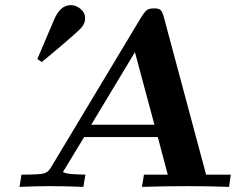

<svg xmlns="http://www.w3.org/2000/svg" viewBox="-20 -731 973 751"><path d="M56.2 0 64 -47.9H64.9Q133.8 -47.9 150.9 -52.5Q168 -57.1 178.2 -74.2L530.8 -661.1Q544.9 -684.1 554 -691.2Q563 -698.2 581.1 -698.2H584Q602.1 -698.2 608.6 -691.2Q615.2 -684.1 620.1 -667L786.1 -47.9H882.8L876 0Q794.9 -2.9 713.9 -2.9Q625 -2.9 535.2 0L543 -47.9H636.2L597.2 -194.8H309.1L226.1 -58.1Q235.8 -53.2 249 -51.5Q262.2 -49.8 285.6 -48.8Q309.1 -47.9 314 -47.9L306.2 0Q240.2 -2.9 172.9 -2.9Q126 -2.9 56.2 0ZM126 -500Q127.9 -504.9 191.9 -654.8Q215.8 -710.9 256.8 -710.9Q277.8 -710.9 295.4 -696Q313 -681.2 313 -659.2Q313 -638.2 295.9 -620.1Q278.8 -602.1 209 -543Q168.9 -509.8 144 -488.8H143.1ZM336.9 -243.2H584L507.8 -526.9Z"/></svg>

Font: CMU Serif Extra
Style: BoldSlanted
Weight: 700
Italic angle: -9.46001°
Version: Version 0.7.0